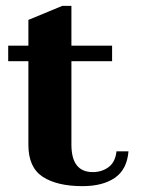

<svg xmlns="http://www.w3.org/2000/svg" viewBox="-20 -626 482 656"><path d="M419 -109Q414 -47 372.5 -18.5Q331 10 262 10Q175 10 126 -22Q77 -54 77 -131V-417H8V-470H77V-558L193 -606H224V-470H363V-417H224V-132Q224 -38 297 -38Q328 -38 351 -55Q374 -72 378 -109Z"/></svg>

Font: Taviraj DemiBold
Style: Regular
Weight: 600
Designer: Katatrad Team
Foundry: CadsonDemak
Version: Version 1.030